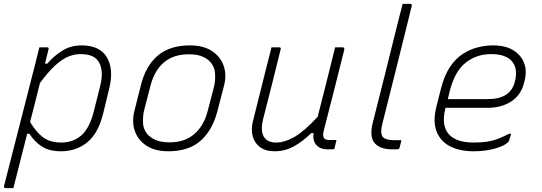

<svg xmlns="http://www.w3.org/2000/svg" viewBox="-24 -770 2794 990"><path d="M179 -526H218Q230 -526 226 -515Q217 -480 208 -442H220Q255 -483 298.5 -509.5Q342 -536 396 -536Q490 -536 526.5 -475.5Q563 -415 540 -317L509 -189Q484 -84 427 -37Q370 10 291 10Q230 10 192 -14.5Q154 -39 128 -80H116Q98 -10 80.5 60Q63 130 45 200H6Q-6 200 -3 188Q36 35 75.5 -119Q115 -273 154 -426Q160 -449 166 -474.5Q172 -500 179 -526ZM391 -491Q360 -491 328 -478Q296 -465 260.5 -432.5Q225 -400 182 -342Q170 -292 157 -241.5Q144 -191 131 -141Q165 -85 201 -60Q237 -35 292 -35Q353 -35 395.5 -72Q438 -109 460 -197L491 -320Q505 -373 499.5 -409Q494 -445 474 -465Q448 -491 391 -491Z M956 -536Q1024 -536 1068 -507.5Q1112 -479 1129 -431.5Q1146 -384 1131 -328L1097 -197Q1071 -97 1009.5 -43.5Q948 10 844 10Q775 10 731 -19Q687 -48 671 -95.5Q655 -143 669 -198L702 -329Q727 -430 789 -483Q851 -536 956 -536ZM949 -490Q870 -490 821 -448Q772 -406 752 -328L720 -205Q712 -176 713.5 -137.5Q715 -99 742 -72Q758 -56 784.5 -46Q811 -36 851 -36Q928 -36 977.5 -78.5Q1027 -121 1047 -198L1079 -321Q1087 -351 1085 -389.5Q1083 -428 1056 -455Q1040 -471 1014.5 -480.5Q989 -490 949 -490Z M1376 -526H1415Q1427 -526 1423 -515Q1401 -426 1378.5 -336Q1356 -246 1333 -157Q1318 -97 1336 -66Q1354 -35 1399 -35Q1444 -35 1495 -64.5Q1546 -94 1614 -168Q1637 -257 1659.5 -347Q1682 -437 1704 -526H1742Q1754 -526 1751 -513Q1726 -411 1699 -306Q1672 -201 1646 -99Q1641 -80 1642.5 -70.5Q1644 -61 1648 -56Q1656 -48 1676 -48H1711Q1709 -39 1706 -27Q1703 -15 1701 -6Q1700 0 1692 0H1663Q1628 0 1607.5 -22Q1587 -44 1593 -84H1581Q1538 -41 1491.5 -15.5Q1445 10 1393 10Q1345 10 1316.5 -11.5Q1288 -33 1279 -67.5Q1270 -102 1279 -140L1351 -428Q1357 -451 1363 -475Q1369 -499 1376 -526Z M2024 -640Q2031 -668 2038 -695Q2045 -722 2052 -750H2091Q2102 -750 2099 -739Q2062 -588 2024 -436.5Q1986 -285 1948 -134Q1935 -85 1949 -65Q1963 -47 2010 -47H2046L2037 -11Q2036 -4 2031.5 -2Q2027 0 2023 0H1998Q1936 0 1908 -32Q1880 -64 1898 -137Q1930 -262 1961.5 -388.5Q1993 -515 2024 -640Z M2518 -536Q2582 -536 2622.5 -511Q2663 -486 2678.5 -445Q2694 -404 2681 -354L2678 -342Q2662 -279 2611.5 -246.5Q2561 -214 2490 -214H2273V-213Q2249 -119 2294 -74Q2333 -35 2418 -35Q2459 -35 2488 -39.5Q2517 -44 2543 -54Q2569 -64 2600 -80H2612Q2610 -72 2606.5 -62.5Q2603 -53 2601 -45Q2600 -41 2596 -37Q2576 -17 2526.5 -3.5Q2477 10 2417 10Q2348 10 2298 -15Q2248 -40 2227.5 -91Q2207 -142 2226 -219L2250 -314Q2267 -381 2296 -424.5Q2325 -468 2362.5 -492Q2400 -516 2440 -526Q2480 -536 2518 -536ZM2507 -491Q2434 -491 2378 -447.5Q2322 -404 2296 -304L2285 -259H2492Q2609 -259 2631 -350Q2649 -421 2611 -459Q2596 -474 2571 -482.5Q2546 -491 2507 -491Z"/></svg>

Font: Recursive Sn Lnr St Lt
Style: Italic
Weight: 300
Italic angle: -15°
Version: Version 1.079;hotconv 1.0.112;makeotfexe 2.5.65598; ttfautoh